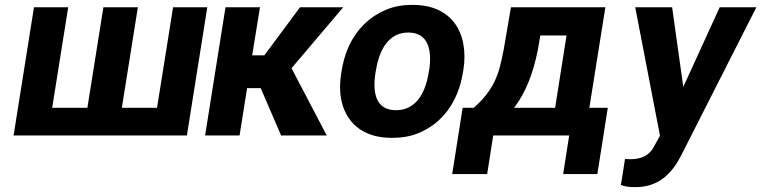

<svg xmlns="http://www.w3.org/2000/svg" viewBox="-20 -558 3136 791"><path d="M36 0H750L834 -528H693L627 -114H482L548 -528H406L340 -114H195L261 -528H120Z M825 0H967L998 -195H1054L1138 0H1326L1181 -277L1394 -528H1216L1069 -330H1019L1051 -528H909Z M1386 -259C1380 -220 1379 -185 1385 -152C1402 -58 1469 10 1594 10C1634 10 1672 4 1705 -10C1799 -49 1867 -134 1887 -259L1889 -269C1895 -308 1895 -343 1889 -376C1872 -470 1805 -538 1680 -538C1640 -538 1604 -532 1571 -518C1477 -479 1408 -394 1388 -269ZM1527 -259 1529 -269C1542 -351 1580 -424 1662 -424C1744 -424 1761 -352 1748 -269L1746 -259C1733 -176 1694 -104 1612 -104C1528 -104 1514 -175 1527 -259Z M1886 -114 1843 159H1987L2012 0H2325L2300 159H2441L2484 -114H2408L2474 -528H2085L2055 -353C2049 -324 2044 -299 2038 -277C2017 -203 1981 -158 1932 -114ZM2098 -114C2145 -175 2176 -254 2196 -353L2206 -412H2314L2267 -114Z M2597 -528 2699 1 2677 41C2658 80 2627 98 2575 98C2568 98 2562 97 2555 97L2538 204C2555 211 2574 213 2598 213C2698 213 2752 151 2788 79L3096 -528H2945L2795 -200L2749 -528Z"/></svg>

Font: Asimov Pro
Style: BdObl
Weight: 700
Designer: Google
Version: Version 2.000980; 2014